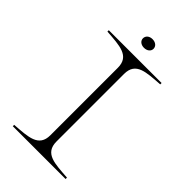

<svg xmlns="http://www.w3.org/2000/svg" viewBox="-248 -908 990 990"><g transform="rotate(45 246.5 -413.5)"><path d="M54 -10V0H439V-10C345 -17 269 -16 269 -104V-596C269 -684 345 -683 439 -690V-700H54V-690C150 -683 224 -682 224 -596V-104C224 -18 150 -17 54 -10ZM285 -795C285 -813 270 -827 246 -827C223 -827 208 -813 208 -795C208 -778 223 -764 246 -764C270 -764 285 -778 285 -795Z"/></g></svg>

Font: Sprat Extended Thin
Style: Regular
Weight: 100
Width: 9
Designer: Ethan Nakache
Foundry: Collletttivo
Version: Version 2.000;Glyphs 3.2 (3217)